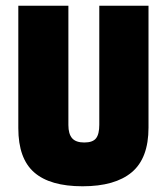

<svg xmlns="http://www.w3.org/2000/svg" viewBox="-20 -641 583 671"><path d="M327 -205V-621H499V-195Q499 -88 440.5 -39Q382 10 268.5 10Q155 10 99.5 -38.5Q44 -87 44 -193V-621H219V-204Q219 -173 232 -158Q245 -143 274.5 -143Q304 -143 315.5 -157.5Q327 -172 327 -205Z"/></svg>

Font: Passion One
Style: Regular
Weight: 400
Designer: Alejandro Lo Celso
Foundry: Fontstage
Version: Version 1.001